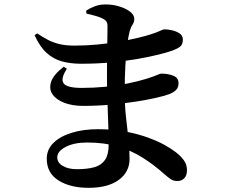

<svg xmlns="http://www.w3.org/2000/svg" viewBox="-20 -816 1040 887"><path d="M389.6 51.7Q304.1 51.7 250.1 17.5Q196 -16.6 196 -82.9Q196 -125.5 227 -155.9Q258 -186.3 311.6 -202.7Q365.2 -219.1 432.5 -219.1Q503.9 -219.1 562.5 -207.7Q621.2 -196.2 666.5 -179.4Q711.7 -162.5 742.4 -145.1Q773 -127.6 788.9 -115.4Q813.6 -96.8 828.7 -76.4Q843.8 -56.1 843.8 -30.5Q843.8 -5.2 831.4 7.5Q819 20.2 799.8 20.2Q781.5 20.2 769.4 12.1Q757.3 4 739.5 -11.4Q692 -54 639.6 -87.2Q587.2 -120.5 524.7 -139Q462.2 -157.6 383.3 -157.6Q321.9 -157.6 283.2 -137.2Q244.5 -116.9 244.5 -89.2Q244.5 -64.4 270 -49.4Q295.5 -34.4 334.9 -34.4Q384.7 -34.4 416.9 -43.8Q449.1 -53.2 465.6 -77.9Q482 -102.5 482 -147.6Q482 -186.6 480.2 -239.1Q478.5 -291.7 476.3 -349.5Q474.2 -407.3 474.2 -462.7Q474.2 -495.2 474.5 -530.7Q474.7 -566.2 475.4 -599.5Q476 -632.8 476.3 -658.1Q476.6 -683.3 476.6 -694.6Q476.6 -709.6 471.2 -717.2Q465.9 -724.7 453.2 -730.9Q437.2 -737.8 420.3 -742.9Q403.4 -747.9 379.4 -753.2L377.9 -767Q396 -778.6 418.4 -787.1Q440.9 -795.5 468.1 -795.5Q500 -795.5 530.4 -786.5Q560.8 -777.4 580.5 -762.3Q600.3 -747.3 600.3 -728.3Q600.3 -713.8 592.2 -701.8Q584.1 -689.9 578.9 -671.4Q572.8 -648.1 567.3 -605.5Q561.8 -562.8 559 -509.4Q556.1 -456 556.1 -397.9Q556.1 -328.4 562 -275.6Q567.8 -222.7 573.2 -176.9Q578.6 -131.2 578.6 -82.3Q578.6 -21.2 528.6 15.2Q478.6 51.7 389.6 51.7ZM364.5 -326.8Q313.7 -326.8 276.4 -341.3Q239 -355.9 222.1 -381Q205.3 -406.2 216.5 -439Q227.8 -471.8 274.3 -507.7L288.8 -498.4Q267.4 -465 268.9 -445.6Q270.4 -426.2 292.8 -418.1Q315.2 -409.9 356.5 -409.9Q412.4 -409.9 465.1 -415Q517.7 -420.2 567 -429.8Q616.3 -439.4 660.4 -453.2Q692.1 -463.4 705.9 -469.6Q719.7 -475.9 725.3 -475.9Q756 -475.9 780.4 -466.3Q804.8 -456.8 804.8 -431.6Q804.8 -411.5 793.2 -400.3Q781.6 -389 763.8 -381.8Q744.9 -374.3 704 -364.8Q663.1 -355.3 607.6 -346.6Q552.1 -337.8 489.6 -332.3Q427.1 -326.8 364.5 -326.8ZM354.5 -521.5Q305.9 -521.5 266.3 -532.3Q226.7 -543.1 195.3 -571.7Q163.8 -600.2 139.8 -653.2L151.7 -661.9Q177.2 -644.5 201.4 -631.9Q225.6 -619.4 254.6 -612.3Q283.6 -605.3 324.6 -605.3Q378 -605.3 431 -610.4Q484.1 -615.5 531.5 -623.8Q578.9 -632.1 616.4 -641Q653.9 -649.9 676 -657.2Q707.3 -667.3 720.4 -673.9Q733.6 -680.5 739.7 -680.5Q753.7 -680.5 773.6 -676.3Q793.6 -672.1 809.1 -662Q824.7 -651.9 824.7 -632.5Q824.7 -610.8 812.4 -600.9Q800 -591 777.3 -582.6Q755.3 -574.6 714.7 -564.4Q674.1 -554.1 618.2 -544.2Q562.4 -534.3 495.6 -527.9Q428.9 -521.5 354.5 -521.5Z"/></svg>

Font: Noto Serif KR ExtraLight
Style: Regular
Weight: 200
Designer: Ryoko NISHIZUKA 西塚涼子 (kana & ideographs); Frank Grießhammer (Latin, Greek & Cyrillic); Wenlong ZHANG 张文龙 (bopomofo); San
Foundry: Adobe
Version: Version 2.002-H1;hotconv 1.1.0;makeotfexe 2.6.0